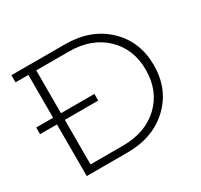

<svg xmlns="http://www.w3.org/2000/svg" viewBox="-147 -888 1123 1075"><g transform="rotate(-30 414.5 -350.0)"><path d="M388 -700Q554 -700 657.5 -602Q761 -504 761 -350Q761 -196 657.5 -98Q554 0 388 0H125V-334H16V-377H125V-654H42V-700ZM385 -46Q532 -46 620.5 -130.5Q709 -215 709 -350Q709 -485 620.5 -569.5Q532 -654 385 -654H176V-377H392V-334H176V-46Z"/></g></svg>

Font: mBank Light
Style: Regular
Weight: 300
Designer: Julieta Ulanovsky
Foundry: Julieta Ulanovsky
Version: Version 7.200;PS 007.200;hotconv 1.0.88;makeotf.lib2.5.64775